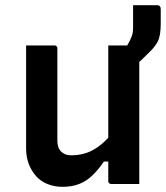

<svg xmlns="http://www.w3.org/2000/svg" viewBox="-20 -712 642 743"><path d="M191 -536Q195 -536 197 -534.5Q199 -533 200.5 -531Q202 -529 202 -525Q202 -480 202 -433.5Q202 -387 202 -341.5Q202 -296 202 -252Q202 -208 202 -167Q202 -140 216.5 -125.5Q231 -111 255 -111Q278 -111 299.5 -116Q321 -121 340 -131.5Q359 -142 378 -158.5Q397 -175 415 -198V-87H382Q362 -57 339 -34.5Q316 -12 287.5 -0.5Q259 11 222 11Q191 11 164.5 0.5Q138 -10 120 -30Q102 -50 91.5 -77Q81 -104 81 -138Q81 -183 81 -228Q81 -273 81 -318Q81 -363 81 -407Q81 -439 81 -471.5Q81 -504 81 -536Q109 -536 136.5 -536Q164 -536 191 -536ZM508 -536Q512 -536 514 -534.5Q516 -533 517.5 -531Q519 -529 519 -525Q519 -454 519 -383Q519 -312 519 -240.5Q519 -169 519 -99Q519 -79 519 -61Q519 -43 519 -27.5Q519 -12 519 0Q500 0 481 0Q462 0 444.5 0Q427 0 410 0Q407 0 404.5 -1.5Q402 -3 400.5 -5Q399 -7 399 -11Q399 -99 399 -186.5Q399 -274 399 -361.5Q399 -449 399 -536Q418 -536 436 -536Q454 -536 472 -536Q490 -536 508 -536ZM495 -692Q511 -692 526.5 -692Q542 -692 557.5 -692Q573 -692 586 -692Q595 -692 598.5 -688Q602 -684 602 -676Q602 -670 602 -652Q602 -634 602 -622Q602 -579 593 -557Q584 -535 558 -510Q542 -494 528.5 -481Q515 -468 501 -455.5Q487 -443 472 -430Q472 -437 472 -450.5Q472 -464 472 -480.5Q472 -497 472 -512Q472 -527 472 -536Q475 -541 478.5 -547Q482 -553 486 -563Q491 -573 493 -582.5Q495 -592 495 -608Q495 -621 495 -646Q495 -671 495 -692Z"/></svg>

Font: Recursive SemiBold
Style: Regular
Weight: 600
Version: Version 1.085